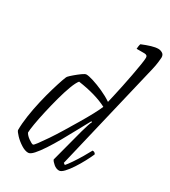

<svg xmlns="http://www.w3.org/2000/svg" viewBox="-195 -895 876 990"><g transform="rotate(30 243.0 -400.0)"><path d="M135 0Q116 0 92.5 -15Q69 -30 51.5 -48.5Q34 -67 32 -75Q32 -114 39 -161Q46 -208 57 -255.5Q68 -303 80 -343.5Q92 -384 101 -410Q110 -436 114 -440Q121 -448 137.5 -462Q154 -476 170.5 -488Q187 -500 195 -500Q209 -500 237.5 -491Q266 -482 299.5 -467Q333 -452 361 -433Q364 -445 370.5 -474Q377 -503 385 -540.5Q393 -578 400 -616Q407 -654 412 -684.5Q417 -715 417 -728Q417 -744 398 -744H352Q352 -750 353.5 -759.5Q355 -769 357 -774Q386 -786 409.5 -793Q433 -800 450 -800Q462 -800 474 -793Q486 -786 486 -769Q486 -765 483.5 -742.5Q481 -720 475 -695L321 -47L331 -40Q341 -51 358 -76Q375 -101 391.5 -129Q408 -157 418 -176Q427 -176 431.5 -172Q436 -168 437 -164Q428 -143 413 -115Q398 -87 381 -61Q364 -35 347.5 -17.5Q331 0 319 0Q302 0 286.5 -13Q271 -26 267 -36L319 -233Q326 -258 332 -276.5Q338 -295 342 -301L337 -304Q318 -270 296 -229Q274 -188 251 -147.5Q228 -107 206 -73.5Q184 -40 166 -20Q148 0 135 0ZM136 -49Q140 -49 155 -69Q170 -89 192 -121.5Q214 -154 238 -193.5Q262 -233 285.5 -272.5Q309 -312 327 -345.5Q345 -379 353 -399Q286 -434 180 -449Q168 -435 154.5 -399Q141 -363 128.5 -316.5Q116 -270 105.5 -223.5Q95 -177 89 -141Q83 -105 83 -90Q90 -76 109 -62.5Q128 -49 136 -49Z"/></g></svg>

Font: Texturina 72pt 72pt Thin
Style: Italic
Weight: 100
Italic angle: -11°
Designer: Guillermo Torres Carreño
Foundry: Omnibus-Type
Version: Version 1.002; ttfautohint (v1.8.3)